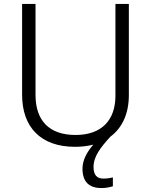

<svg xmlns="http://www.w3.org/2000/svg" viewBox="-20 -734 765 973"><path d="M454 112C454 59 489 14 539 -41C601 -87 633 -160 633 -252V-714H565V-249C565 -127 497 -50 363 -50C230 -50 160 -122 160 -253V-714H92V-254C92 -90 186 10 360 10C394 10 425 6 453 -1C423 33 398 76 398 120C398 187 431 219 494 219C518 219 535 215 552 210V165C541 168 525 171 504 171C472 171 454 154 454 112Z"/></svg>

Font: Noto Kufi Arabic Light
Style: Regular
Weight: 300
Designer: Monotype Design Team, David Williams, Khaled Hosny
Foundry: Google LLC
Version: Version 2.109